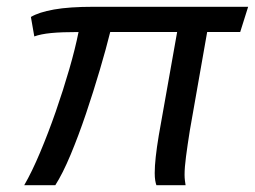

<svg xmlns="http://www.w3.org/2000/svg" viewBox="-20 -546 751 566"><path d="M51.4 0Q74.4 -39.8 98.3 -96.8Q122.3 -153.7 144.5 -217.4Q166.6 -281.1 184.3 -342.3Q202 -403.4 211.5 -451.6Q161.3 -451.6 130.8 -448.6Q100.2 -445.6 81.1 -438.6L71.1 -496Q94.4 -510 139.2 -518Q184 -526 256.1 -526H711.5L688.1 -451.6H590.7L539.6 -161.3Q532.6 -117.3 528.4 -84.9Q524.1 -52.5 524.1 -30.9Q524.1 -21.9 525.1 -14Q526.1 -6 527.1 0H441.1Q439.1 -5 437.6 -14Q436.1 -23 436.1 -36Q436.1 -56 439.1 -83.5Q442.1 -111 448.1 -147L502.2 -451.6H304.9Q293 -403.4 274.3 -340Q255.6 -276.6 233.5 -210.9Q211.3 -145.3 187.9 -89.3Q164.4 -33.3 143 0Z"/></svg>

Font: Archivo Variable SemiBold
Style: Italic
Weight: 600
Italic angle: -10°
Designer: Hector Gatti
Foundry: Omnibus-Type
Version: Version 2.001